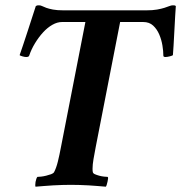

<svg xmlns="http://www.w3.org/2000/svg" viewBox="-20 -697 683 724"><path d="M247 0Q232 0 215 0.5Q198 1 180 2Q162 3 145 4.5Q128 6 114 7Q113 6 113 0.5Q113 -5 114 -11Q115 -17 117 -22.5Q119 -28 121 -30Q126 -30 135 -31Q144 -32 154 -34.5Q164 -37 172.5 -40Q181 -43 184 -48Q192 -63 198 -87Q204 -111 210 -143L302 -614H214Q196 -614 177.5 -603.5Q159 -593 142.5 -575Q126 -557 112 -534Q98 -511 90 -487Q88 -482 79 -482Q73 -482 64.5 -484.5Q56 -487 54 -489Q58 -500 66.5 -525.5Q75 -551 84.5 -580Q94 -609 102.5 -635.5Q111 -662 115 -674Q118 -676 120 -676.5Q122 -677 127 -677Q133 -677 139 -674Q145 -671 154.5 -667.5Q164 -664 179.5 -661Q195 -658 220 -658H531Q556 -658 572.5 -661Q589 -664 600 -667.5Q611 -671 618.5 -674Q626 -677 632 -677Q637 -677 639 -676.5Q641 -676 643 -674Q642 -662 640.5 -635.5Q639 -609 637.5 -580Q636 -551 634.5 -525.5Q633 -500 632 -489Q630 -487 620 -484.5Q610 -482 604 -482Q596 -482 596 -487Q596 -504 592.5 -525.5Q589 -547 580.5 -567Q572 -587 557.5 -600.5Q543 -614 520 -614H433L341 -143Q336 -117 332.5 -96.5Q329 -76 329 -61Q329 -52 330 -48Q331 -43 338 -40Q345 -37 354 -34.5Q363 -32 372.5 -31Q382 -30 386 -30Q388 -29 387.5 -23.5Q387 -18 385.5 -12Q384 -6 382.5 -0.5Q381 5 379 7Q366 6 349 4.5Q332 3 314.5 2Q297 1 279.5 0.5Q262 0 247 0Z"/></svg>

Font: Vermiglione
Style: Bold Italic
Weight: 700
Italic angle: -11°
Version: Version 1.000